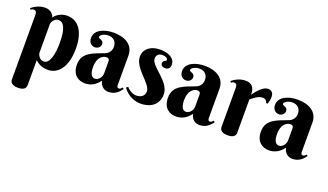

<svg xmlns="http://www.w3.org/2000/svg" viewBox="-71 -987 2935 1718"><g transform="rotate(20 1396.5 -128.5)"><path d="M67 198C67 212 73 250 142 250C211 250 217 215 217 198V-40C233 -26 267 8 339 8C425 8 511 -66 511 -256C511 -420 443 -507 339 -507C288 -507 242 -482 216 -446C213 -466 188 -507 130 -507C75 -507 31 -482 1 -457L11 -445C20 -452 27 -456 38 -456C59 -456 67 -440 67 -421ZM217 -382C217 -409 248 -445 277 -445C326 -445 358 -395 358 -256C358 -143 335 -50 278 -50C234 -50 217 -100 217 -110Z M824 -134C824 -100 796 -62 762 -62C735 -62 711 -83 711 -158C711 -236 751 -278 796 -278C812 -278 824 -269 824 -253ZM746 -467C795 -467 825 -435 825 -387C825 -356 809 -323 771 -308C670 -268 568 -244 568 -126C568 -29 629 8 691 8C739 8 787 -11 829 -67C839 -16 874 8 915 8C982 8 1017 -36 1036 -63L1024 -73C1016 -64 1006 -53 994 -53C975 -53 974 -71 974 -83V-359C974 -464 883 -507 782 -507C697 -507 605 -473 605 -394C605 -353 630 -326 666 -326C694 -326 718 -347 718 -374C718 -416 669 -407 669 -427C669 -444 702 -467 746 -467Z M1259 -468C1289 -468 1311 -456 1311 -438C1311 -427 1278 -427 1278 -399C1278 -378 1293 -365 1321 -365C1350 -365 1367 -386 1367 -411C1367 -475 1308 -507 1221 -507C1146 -507 1073 -467 1073 -385C1073 -276 1239 -188 1239 -114C1239 -70 1206 -47 1159 -47C1121 -47 1085 -75 1068 -95L1051 -83C1073 -50 1131 8 1220 8C1323 8 1390 -47 1390 -140C1390 -265 1203 -340 1203 -415C1203 -452 1229 -468 1259 -468Z M1691 -134C1691 -100 1663 -62 1629 -62C1602 -62 1578 -83 1578 -158C1578 -236 1618 -278 1663 -278C1679 -278 1691 -269 1691 -253ZM1613 -467C1662 -467 1692 -435 1692 -387C1692 -356 1676 -323 1638 -308C1537 -268 1435 -244 1435 -126C1435 -29 1496 8 1558 8C1606 8 1654 -11 1696 -67C1706 -16 1741 8 1782 8C1849 8 1884 -36 1903 -63L1891 -73C1883 -64 1873 -53 1861 -53C1842 -53 1841 -71 1841 -83V-359C1841 -464 1750 -507 1649 -507C1564 -507 1472 -473 1472 -394C1472 -353 1497 -326 1533 -326C1561 -326 1585 -347 1585 -374C1585 -416 1536 -407 1536 -427C1536 -444 1569 -467 1613 -467Z M2125 -404C2125 -433 2123 -507 2038 -507C1983 -507 1939 -482 1909 -457L1919 -445C1928 -452 1935 -456 1946 -456C1967 -456 1975 -440 1975 -421V-44C1975 -30 1981 8 2050 8C2119 8 2125 -26 2125 -43V-360C2152 -383 2192 -416 2232 -416C2259 -416 2273 -401 2277 -381H2291C2301 -410 2304 -428 2304 -450C2304 -486 2284 -507 2251 -507C2189 -507 2125 -404 2125 -404Z M2576 -134C2576 -100 2548 -62 2514 -62C2487 -62 2463 -83 2463 -158C2463 -236 2503 -278 2548 -278C2564 -278 2576 -269 2576 -253ZM2498 -467C2547 -467 2577 -435 2577 -387C2577 -356 2561 -323 2523 -308C2422 -268 2320 -244 2320 -126C2320 -29 2381 8 2443 8C2491 8 2539 -11 2581 -67C2591 -16 2626 8 2667 8C2734 8 2769 -36 2788 -63L2776 -73C2768 -64 2758 -53 2746 -53C2727 -53 2726 -71 2726 -83V-359C2726 -464 2635 -507 2534 -507C2449 -507 2357 -473 2357 -394C2357 -353 2382 -326 2418 -326C2446 -326 2470 -347 2470 -374C2470 -416 2421 -407 2421 -427C2421 -444 2454 -467 2498 -467Z"/></g></svg>

Font: Berkshire Swash
Style: Regular
Weight: 700
Designer: Astigmatic (AOETI)
Foundry: Astigmatic (AOETI)
Version: Version 1.000